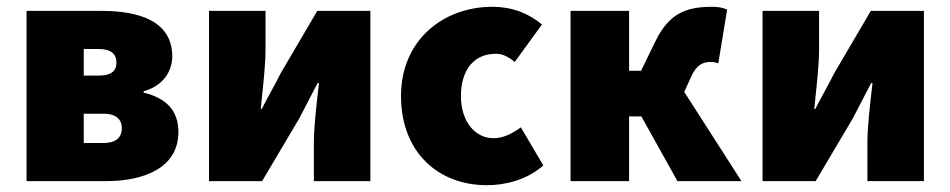

<svg xmlns="http://www.w3.org/2000/svg" viewBox="-20 -532 2792 564"><path d="M58 0H292C405 0 504 -40 504 -144C504 -210 466 -244 402 -260V-264C464 -281 486 -328 486 -366C486 -469 391 -500 278 -500H58ZM226 -310V-388H270C308 -388 322 -372 322 -348C322 -324 307 -310 271 -310ZM226 -112V-198H284C324 -198 338 -178 338 -156C338 -132 325 -112 284 -112Z M594 0H750L859 -184C873 -212 898 -258 913 -288H917C910 -227 902 -162 902 -113V0H1068V-500H912L804 -316C790 -287 764 -242 749 -212H746C752 -272 760 -338 760 -387V-500H594Z M1410 12C1462 12 1526 -2 1576 -46L1510 -158C1486 -140 1458 -126 1430 -126C1376 -126 1334 -174 1334 -250C1334 -326 1372 -374 1436 -374C1454 -374 1470 -368 1492 -350L1572 -460C1534 -492 1486 -512 1426 -512C1284 -512 1158 -416 1158 -250C1158 -84 1268 12 1410 12Z M1656 0H1828V-190H1864L1970 0H2158L1990 -262L2010 -306C2027 -344 2046 -350 2070 -350C2077 -350 2084 -348 2090 -346L2116 -504C2102 -510 2088 -512 2072 -512C1994 -512 1944 -492 1904 -408L1863 -324H1828V-500H1656Z M2220 0H2376L2485 -184C2499 -212 2524 -258 2539 -288H2543C2536 -227 2528 -162 2528 -113V0H2694V-500H2538L2430 -316C2416 -287 2390 -242 2375 -212H2372C2378 -272 2386 -338 2386 -387V-500H2220Z"/></svg>

Font: Giro Sans Black
Style: Regular
Weight: 900
Designer: Paul D. Hunt
Foundry: Adobe Systems Incorporated
Version: Version 1.000;PS 1.0;hotconv 1.0.88;makeotf.lib2.5.647800